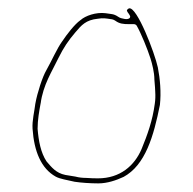

<svg xmlns="http://www.w3.org/2000/svg" viewBox="-20 -457 459 457"><path d="M287 -423.5C295.9 -411.7 281 -411.5 281 -411.5C278.5 -411.5 276.5 -411.8 273.8 -412.5C271.3 -412.7 265.1 -414.3 261.6 -416.9C255.9 -420.9 250.5 -423 245.1 -423.6L231 -425.6C208.6 -428.4 183.2 -419.5 172 -409.4C171.9 -409.3 171.5 -409 171.3 -408.9C157.7 -399.3 139.3 -375.5 128.2 -358.8C128.2 -358.8 128.1 -358.7 128 -358.6C115.8 -341.9 102.2 -310.7 90.5 -290.2C81 -274.4 68.5 -234.8 64.4 -211.7C60.8 -191.1 64.5 -212.3 64.4 -212.1C61.9 -191.5 56.2 -170.1 57.5 -150.5C61.1 -96.5 78.1 -55.8 112.6 -36.6C122.6 -31 139.6 -28.7 157.5 -24.4C173.4 -22 194.7 -20.5 214 -20.5C235.5 -20.5 256.8 -27.9 273.8 -35.8C292.8 -44.6 273.3 -35.5 273.5 -35.6C326.4 -63.7 345.9 -134 360.6 -207.2C363.9 -236.8 361 -269.5 355.7 -296.5C348.3 -330.8 306 -441.8 287.2 -437.1C286.6 -437 285.9 -436.7 285 -436C280.6 -432.6 281.1 -431.3 287 -423.5ZM299 -399.5C301.3 -399.5 304.1 -398.1 305.5 -395.7C316 -377.3 331.2 -339.8 338.2 -317.8C342.1 -305.3 347.5 -284.8 347.5 -267.3C348.7 -253.5 349.5 -242.7 349.5 -238.3C350.1 -229 349.8 -218.9 348.4 -209.9C343.1 -169.9 331 -136.4 316.9 -102.1C300.1 -62.8 266.1 -32.5 213 -32.5C203.7 -32.5 193.9 -32.9 185.8 -33.5C176.4 -33.6 168.5 -34.3 159.4 -36.7L135.6 -40.6C113.1 -45.1 102.4 -59.4 91.4 -72.1C91.2 -72.2 90.9 -72.6 90.8 -72.8C77.1 -93.4 71.8 -121.4 69.5 -150.4C69.5 -150.6 69.5 -150.8 69.5 -151C69.5 -171.4 73.3 -192.5 76.6 -210.4C80.5 -230.9 76.5 -209.8 76.6 -210C82.7 -255.8 103.7 -286.5 119.3 -319.3C131.6 -344 142.3 -360 159.3 -379.9C173.8 -397 184.4 -409.6 212.8 -412.4C225.5 -414.8 234.7 -412.7 241.4 -411.8C249.3 -410.9 250.2 -410.2 254.9 -407.4C255 -407.4 255.2 -407.2 255.3 -407.1C264.5 -400.7 272.5 -399.5 288 -399.5Z"/></svg>

Font: Take Off
Style: Hairball
Weight: 400
Foundry: Cannot Into Space Fonts
Version: Version 0.89